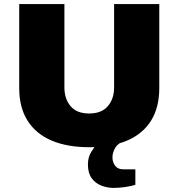

<svg xmlns="http://www.w3.org/2000/svg" viewBox="-20 -708 873 939"><path d="M417 12Q309 12 232.5 -20.5Q156 -53 115 -117.5Q74 -182 74 -277V-688H295V-280Q295 -225 325 -189Q355 -153 416 -153Q477 -153 507.5 -189Q538 -225 538 -280V-688H759V-277Q759 -182 718.5 -117.5Q678 -53 601.5 -20.5Q525 12 417 12ZM536 211Q504 211 475 199.5Q446 188 428 163Q410 138 410 97Q410 60 426.5 34.5Q443 9 460 -12H566V-8Q548 4 539 23.5Q530 43 530 62Q530 85 543 102.5Q556 120 582 120H642V196Q619 203 590 207Q561 211 536 211Z"/></svg>

Font: Archivo SemiBold Black
Style: Regular
Weight: 900
Version: Version 2.001